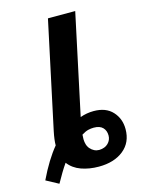

<svg xmlns="http://www.w3.org/2000/svg" viewBox="-187 -832 714 945"><g transform="rotate(-15 170.0 -359.5)"><path d="M-67 7Q-44 -41 -20.5 -79Q3 -117 27 -146Q27 -174 36 -217L152 -760H291L182 -249Q215 -261 251 -261Q313 -261 346.5 -224.5Q380 -188 380 -135Q380 -67 332 -28.5Q284 10 206 10Q157 10 116.5 -4.5Q76 -19 52 -51Q38 -31 24.5 -8.5Q11 14 -4 41ZM229 -69Q258 -70 274.5 -86.5Q291 -103 291 -126Q291 -151 276 -166.5Q261 -182 230 -182Q216 -182 201.5 -178.5Q187 -175 168 -163Q163 -114 182.5 -91.5Q202 -69 229 -69Z"/></g></svg>

Font: Noto Sans ExtraCondensed ExtraBold
Style: Italic
Weight: 800
Width: 2
Italic angle: -12°
Designer: Monotype Design Team
Foundry: Monotype Imaging Inc.
Version: Version 2.013; ttfautohint (v1.8.4.7-5d5b)